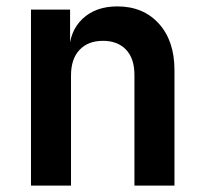

<svg xmlns="http://www.w3.org/2000/svg" viewBox="-20 -580 640 600"><path d="M76.8 0V-550H199V-445H232.6L196 -415.8Q196.6 -482 237.7 -521Q278.7 -560 346.6 -560Q427.8 -560 476.5 -506.1Q525.2 -452.1 525.2 -361.2V0H400.1V-345.8Q400.1 -397.1 373.9 -424.8Q347.6 -452.4 301.8 -452.4Q255.2 -452.4 228.5 -424.1Q201.9 -395.9 201.9 -344.1V0Z"/></svg>

Font: Atlassian Mono
Style: Regular
Weight: 400
Monospace: yes
Designer: Philipp Nurullin, Konstantin Bulenkov
Foundry: Modifications by Atlassian Pty Ltd, manufactured by JetBrains
Version: Version 2.304